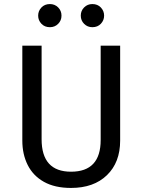

<svg xmlns="http://www.w3.org/2000/svg" viewBox="-20 -914 702 946"><path d="M330 12Q250 12 196.5 -18Q143 -48 116.5 -101Q90 -154 90 -221V-689H185V-228Q185 -68 330 -68Q476 -68 476 -224V-689H572V-221Q572 -114 507 -51Q442 12 330 12ZM226 -780Q200 -780 184 -797Q168 -814 168 -837Q168 -860 184 -877Q200 -894 226 -894Q250 -894 266.5 -877.5Q283 -861 283 -837Q283 -813 266.5 -796.5Q250 -780 226 -780ZM435 -780Q411 -780 394.5 -796.5Q378 -813 378 -837Q378 -861 394.5 -877.5Q411 -894 435 -894Q461 -894 477 -877Q493 -860 493 -837Q493 -814 477 -797Q461 -780 435 -780Z"/></svg>

Font: Trujillo
Style: Regular
Weight: 400
Designer: Fira Sans original fonts by bBox Type GmbH, Carrois Corporate GbR, & Edenspiekermann AG / Changes by Cristiano Sobral
Foundry: Fira Sans original fonts by bBox Type GmbH, Carrois Corporate GbR, & Edenspiekermann AG / Changes by Cristiano Sobral
Version: Version 4.301;October 17, 2021;FontCreator 14.0.0.2814 64-bi